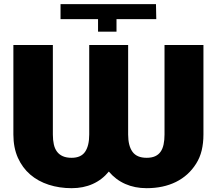

<svg xmlns="http://www.w3.org/2000/svg" viewBox="-20 -931 1084 960"><path d="M244.3 -706V-258.5Q244.3 -230.8 249.1 -209.2Q253.9 -187.5 265.1 -172.6Q276.3 -157.7 294.2 -149.9Q312.1 -142 338.1 -142Q384.9 -142 405.5 -172.1Q426.1 -202.1 426.1 -258.5V-706H620.7V-258.5Q620.7 -202.1 642.4 -172.1Q664.1 -142 713.1 -142Q738.3 -142 755.3 -149.7Q772.4 -157.3 782.8 -172.1Q793.3 -186.8 797.9 -208.6Q802.6 -230.5 802.6 -258.5V-706H997.2V-258.5Q997.2 -215.6 988.5 -179.2Q979.8 -142.8 960.6 -112.6Q922.9 -52.6 859.7 -21.3Q796.5 9.9 713.1 9.9Q654.1 9.9 606.4 -11.2Q558.6 -32.3 524.1 -73.2Q490.8 -32.3 443.7 -11.2Q396.7 9.9 338.1 9.9Q277 9.9 223.7 -7.3Q170.5 -24.5 131.2 -58.2Q92 -92 69.4 -142.2Q46.9 -192.5 46.9 -258.5V-706ZM282.7 -835.2V-910.5H759.9L761.4 -835.2H562.5V-772.7H470.2V-835.2Z"/></svg>

Font: Inter P Black
Style: Regular
Weight: 900
Designer: Rasmus Andersson
Foundry: rsms
Version: Version 3.018;git-588b23468